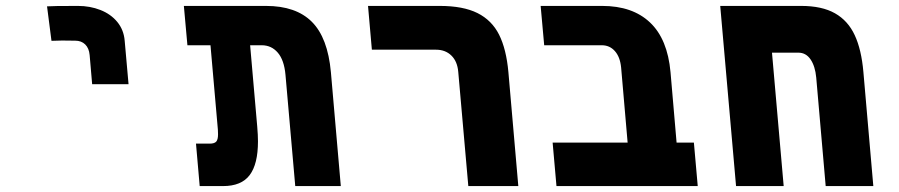

<svg xmlns="http://www.w3.org/2000/svg" viewBox="-20 -629 3040 649"><path d="M243.5 -609Q154 -609 139 -607.5L154 -491Q176 -492 190 -492L234.5 -491.5Q255 -491.5 268 -478.8Q281 -466 283 -443L291.5 -344.5H414.5L401.5 -491Q398.5 -528 376.5 -554.8Q354.5 -581.5 319.5 -595.2Q284.5 -609 243.5 -609Z M865 -476H825.5L849.5 -201Q852 -172 852 -151Q852 -74.5 824 -37.2Q796 0 734 0H655L642.5 -143.5H689Q704.5 -143.5 710.8 -150.2Q717 -157 717 -175Q717 -184.5 716.5 -190.5L691.5 -476H613.5L601.5 -609H879Q980.5 -609 1034.2 -555.2Q1088 -501.5 1098.5 -385L1132 0H978L945 -376Q940.5 -426 919 -451Q897.5 -476 865 -476Z M1454 -461H1237L1224 -609H1466.5Q1545.5 -609 1594 -584.8Q1642.5 -560.5 1667 -511.8Q1691.5 -463 1698.5 -385L1732 0H1563L1529 -386Q1526 -421.5 1505.8 -441.2Q1485.5 -461 1454 -461Z M2014.5 -476H1819.5L1807.5 -609H2015.5Q2118 -609 2177.2 -553Q2236.5 -497 2246.5 -385L2267 -147H2325.5L2338.5 0H1861L1848 -147H2101.5L2079.5 -401Q2076 -436.5 2058.5 -456.2Q2041 -476 2014.5 -476Z M2898.5 -385 2932 0H2771L2739 -367Q2735.5 -405 2720 -428Q2704.5 -451 2678.5 -451H2589.5L2629 0H2468L2414.5 -609H2688Q2758.5 -609 2802.5 -584Q2846.5 -559 2869.2 -510Q2892 -461 2898.5 -385Z"/></svg>

Font: JuliaMono Black
Style: Italic
Weight: 900
Italic angle: -9°
Monospace: yes
Designer: cormullion
Foundry: corm
Version: Version 0.057; ttfautohint (v1.8.4)